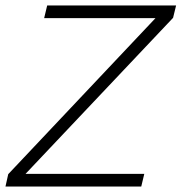

<svg xmlns="http://www.w3.org/2000/svg" viewBox="-35 -680 662 700"><path d="M-15 0 -5 -45 532 -614H126L137 -660H607L596 -615L58 -46H491L480 0Z"/></svg>

Font: Work Sans Light
Style: Italic
Weight: 300
Italic angle: -13°
Designer: Wei Huang
Foundry: Wei Huang
Version: Version 2.010; ttfautohint (v1.8.3)